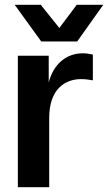

<svg xmlns="http://www.w3.org/2000/svg" viewBox="-20 -776 448 796"><path d="M54 0H184V-287C184 -407 250 -448 316 -448C332 -448 349 -446 365 -443V-550C351 -553 337 -555 323 -555C254 -555 201 -509 182 -434V-545H54ZM151 -604H300L408 -756H298L226 -660L149 -756H41Z"/></svg>

Font: Ronzino
Style: Bold
Weight: 700
Designer: Nunzio Mazzaferro
Foundry: Collletttivo
Version: Version 1.000;Glyphs 3.3 (3337)